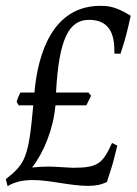

<svg xmlns="http://www.w3.org/2000/svg" viewBox="-41 -623 468 658"><path d="M351 -449V-439H372C378 -459 389 -488 400 -538L407 -569C353 -603 324 -603 303 -603C140 -603 89 -441 77 -306H29C20 -288 18 -281 16 -274L23 -262H73C57 -83 46 -62 -21 -9L-15 15C10 0 37 -6 73 -6C129 -6 200 14 261 14C287 14 307 10 326 0C327 -5 329 -11 332 -20L341 -48C344 -59 348 -70 351 -84L361 -124L343 -133C311 -63 295 -48 210 -48C203 -48 196 -49 190 -49L156 -51C146 -52 133 -52 120 -52C107 -52 90 -51 69 -49C110 -102 142 -182 149 -262H255L271 -295L262 -306H151C161 -492 196 -555 264 -555C334 -555 351 -506 351 -449Z"/></svg>

Font: Temporarium
Style: Italic
Weight: 400
Italic angle: -7°
Version: Version 1.1